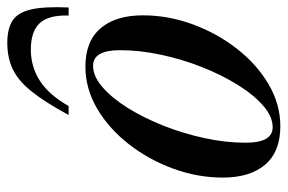

<svg xmlns="http://www.w3.org/2000/svg" viewBox="-151 -626 788 526"><g transform="rotate(-90 243.0 -363.0)"><path d="M323.5 -523Q393 -523 428.5 -481.5Q464 -440 464 -365.5Q464 -296.5 439.5 -229.5Q415 -162.5 372.5 -108Q330 -53.5 275.2 -21.2Q220.5 11 160 11Q90.5 11 55 -30.5Q19.5 -72 19.5 -146.5Q19.5 -215.5 44 -282.5Q68.5 -349.5 111 -404Q153.5 -458.5 208.2 -490.8Q263 -523 323.5 -523ZM157.5 -10Q186.5 -10 216.2 -35.8Q246 -61.5 273.2 -105.2Q300.5 -149 322 -203.2Q343.5 -257.5 356 -315.8Q368.5 -374 368.5 -428Q368.5 -502 326 -502Q297 -502 267.2 -476.2Q237.5 -450.5 210.2 -406.8Q183 -363 161.5 -308.8Q140 -254.5 127.5 -196.2Q115 -138 115 -84Q115 -10 157.5 -10ZM370 -672.5Q323.5 -672.5 285 -648Q246.5 -623.5 215.5 -569H191Q226.5 -634.5 256 -671Q285.5 -707.5 316.8 -722.2Q348 -737 389 -737Q427.5 -737 449.8 -722.5Q472 -708 480.2 -671.5Q488.5 -635 485.5 -569H463.5Q465 -624 442.5 -648.2Q420 -672.5 370 -672.5Z"/></g></svg>

Font: Newsreader Display Medium
Style: Italic
Weight: 500
Italic angle: -17°
Designer: Hugues Gentile
Foundry: Production Type
Version: Version 1.001